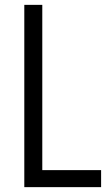

<svg xmlns="http://www.w3.org/2000/svg" viewBox="-20 -770 456 790"><path d="M154 -750V-70H396V0H80V-750Z"/></svg>

Font: HansKendrickRegular
Style: Regular
Weight: 400
Designer: Alfredo Marco Pradil
Foundry: Hanken Studio
Version: Version 1.000;PS 001.001;hotconv 1.0.56